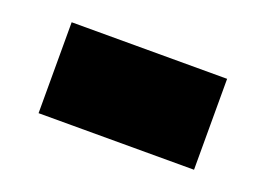

<svg xmlns="http://www.w3.org/2000/svg" viewBox="-45 -449 531 383"><g transform="rotate(20 220.0 -257.5)"><path d="M55 -161V-354H385V-161Z"/></g></svg>

Font: Tomorrow Black
Style: Regular
Weight: 900
Designer: Tony de Marco, Monica Rizzolli
Foundry: Just in Type
Version: Version 2.002